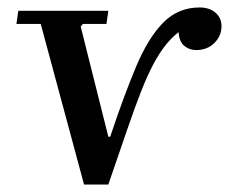

<svg xmlns="http://www.w3.org/2000/svg" viewBox="-20 -494 613 514"><path d="M270 0H205L89 -430H24L29 -465H270L265 -430H202L196 -423L270 -128H275Q312 -239 344.5 -316Q377 -393 417 -433.5Q457 -474 514 -474Q541 -474 557 -460Q573 -446 573 -424Q573 -398 554 -379Q535 -360 505 -360Q487 -360 473.5 -371Q460 -382 458 -408Q438 -392 422 -371.5Q406 -351 390.5 -322Q375 -293 358 -250Q341 -207 320 -145.5Q299 -84 270 0Z"/></svg>

Font: Brygada 1918 Medium
Style: Italic
Weight: 500
Italic angle: -8°
Designer: Mateusz Machalski | Borys Kosmynka | Przemek Hoffer
Foundry: NIEPODLEGLA 2018
Version: Version 3.006